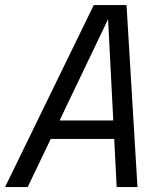

<svg xmlns="http://www.w3.org/2000/svg" viewBox="-38 -760 673 780"><path d="M-17.5 0 343 -739.5H476L520.5 0H436L401 -684H402L74.5 0ZM130.5 -195.5 144.5 -270.5H474L460 -195.5Z"/></svg>

Font: Epilogue
Style: Italic
Weight: 400
Italic angle: -12°
Designer: Tyler Finck
Foundry: Etcetera Type Co
Version: Version 2.112